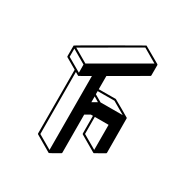

<svg xmlns="http://www.w3.org/2000/svg" viewBox="-194 -986 1120 1168"><g transform="rotate(30 366.0 -401.5)"><path d="M312 29.8 309.1 29.3 198.7 -35.2Q195.8 -37.1 195.3 -40.5Q194.3 -263.7 194.3 -487.3L118.7 -531.2Q115.7 -533.2 115.2 -536.6V-610.8Q115.7 -610.8 115.7 -612.1Q115.7 -613.3 306.6 -723.4Q497.6 -833.5 499 -833.5Q500.5 -833.5 613.3 -768.1V-767.6Q613.8 -767.6 614 -767.3Q614.3 -767.1 614.5 -765.9Q614.7 -764.6 615.7 -763.7V-690.4Q615.7 -687 612.3 -685.1L380.4 -550.8V-458L500 -458.5Q501.5 -458.5 557.6 -426Q613.8 -393.6 614.5 -392.8Q615.2 -392.1 616 -390.1Q616.7 -388.2 617.2 -148.9Q617.2 -145 614.3 -143.1Q550.3 -106.4 549.6 -106.2Q548.8 -106 546.9 -106V-106.4H545.4L434.6 -170.9Q431.2 -172.9 431.2 -176.8L430.7 -300.3H416L380.9 -279.8L381.8 -13.2Q381.8 -9.3 378.4 -7.3Q314.5 29.8 312 29.8ZM430.2 -394 585.4 -394.5 498 -445.3 380.4 -444.8V-422.9ZM380.9 -367.2Q397.9 -377.4 415.5 -387.2L380.9 -407.7ZM231.9 -552.7 595.7 -762.7 499 -819.3 135.3 -608.9ZM225.6 -484.4 225.1 -541.5 128.4 -597.7V-540.5ZM305.7 11.7 304.2 -506.8 233.4 -466.3H231.9Q231.4 -466.3 231 -466.3Q230.5 -466.3 230.2 -466.6Q230 -466.8 229.5 -466.8Q229 -466.8 207.5 -479.5L209 -44.4ZM541 -124.5 540.5 -300.3H443.8L444.3 -180.7Z"/></g></svg>

Font: 3D Isometric
Style: Bold
Weight: 700
Designer: GGBotNet
Foundry: GGBotNet
Version: 1.14